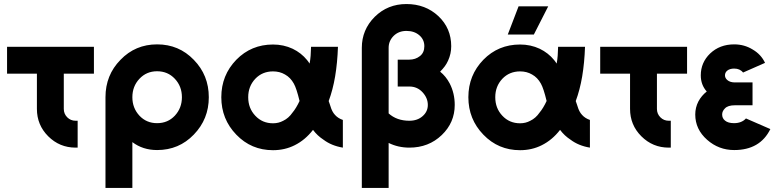

<svg xmlns="http://www.w3.org/2000/svg" viewBox="-20 -732 3860 952"><path d="M15 -500V-366.7H163V-192Q163 -112.3 219 -56.3Q275.4 0 355 0H365V-133.3H355Q330.3 -133.3 313.3 -150.4Q296.3 -167.6 296.3 -192V-366.7H445.7V-500Z M758.8 -378.7Q812 -378.7 847 -341.3Q882 -304 882 -249.9Q882 -196.3 847 -158.5Q812 -121.3 758.8 -121.3Q706.3 -121.3 671.3 -158.5Q636.3 -196.3 636.3 -249.9Q636.3 -304 671.3 -341.3Q706.3 -378.7 758.8 -378.7ZM759 -512Q651 -512 577.3 -435.3Q503 -359.6 503 -250V200H636.3V-27.3Q688.3 12 759 12Q867.3 12 941 -64.7Q1015.3 -141.3 1015.3 -249.8Q1015.3 -359.3 941 -435.3Q867.3 -512 759 -512Z M1333.7 -511.3Q1225.7 -511.3 1151.7 -435.7Q1077.3 -359 1077.3 -250Q1077.3 -141 1151.7 -64.3Q1225.7 12.7 1333.7 12.7Q1392.3 12.7 1441.3 -12Q1493 -37.7 1532 -88Q1553.7 -59 1584 -39.3Q1623.7 -9.3 1680 0V-137.3Q1656.3 -145.3 1641.3 -162Q1626.3 -178 1618.7 -204.7Q1617.7 -208.3 1615.3 -215Q1613 -221.7 1609.7 -231Q1630.3 -286 1641.7 -353.3Q1653 -420.7 1655.7 -500H1522.3Q1521.7 -476.7 1520.2 -455.8Q1518.7 -435 1515 -416.7Q1512.3 -421.7 1509 -425.7Q1505.7 -429.7 1502.7 -434Q1473.7 -469.7 1431 -490.3Q1386 -511.3 1333.7 -511.3ZM1333.7 -378Q1367 -378 1393 -362.7Q1420.3 -347.7 1437 -317.3Q1450.3 -293.7 1465.3 -231.3Q1457.3 -214 1448.3 -199.2Q1439.3 -184.3 1430.3 -173.7Q1411.3 -146 1384 -133Q1361.3 -120.7 1333.7 -120.7Q1280.7 -120.7 1245.7 -158.3Q1210.7 -195.3 1210.7 -250Q1210.7 -304 1245.7 -341.3Q1280.7 -378 1333.7 -378Z M1995.3 -712Q1902 -712 1837.7 -648.3Q1774 -584.3 1774 -495V200H1907V-23.3Q1954 0 2009.7 0Q2105.3 0 2170.3 -62.3Q2234.7 -124 2234.7 -211.7Q2234.7 -269.7 2209.7 -318.3Q2191 -353.7 2162.3 -376.7Q2175.3 -389.7 2185.2 -403Q2195 -416.3 2201.7 -431.3Q2217.3 -465.3 2217.3 -503Q2217.3 -591.7 2154 -651.7Q2089.7 -712 1995.3 -712ZM1907 -169.7V-495Q1907 -529.3 1932 -554.3Q1957 -578.7 1995.3 -578.7Q2034.3 -578.7 2059.3 -557Q2084 -535.7 2084 -503Q2084 -471 2062.3 -454Q2040 -436.3 2009.7 -436.3H1952V-303H2009.7Q2049 -303 2075.3 -274.3Q2101.3 -246 2101.3 -211.7Q2101.3 -178.7 2075.7 -156.3Q2050 -133.3 2009.7 -133.3Q1947.3 -133.3 1907 -169.7Z M2558.7 -511.3Q2450.7 -511.3 2376.7 -435.7Q2302.3 -359 2302.3 -250Q2302.3 -141 2376.7 -64.3Q2450.7 12.7 2558.7 12.7Q2617.3 12.7 2666.3 -12Q2718 -37.7 2757 -88Q2778.7 -59 2809 -39.3Q2848.7 -9.3 2905 0V-137.3Q2881.3 -145.3 2866.3 -162Q2851.3 -178 2843.7 -204.7Q2842.7 -208.3 2840.3 -215Q2838 -221.7 2834.7 -231Q2855.3 -286 2866.7 -353.3Q2878 -420.7 2880.7 -500H2747.3Q2746.7 -476.7 2745.2 -455.8Q2743.7 -435 2740 -416.7Q2737.3 -421.7 2734 -425.7Q2730.7 -429.7 2727.7 -434Q2698.7 -469.7 2656 -490.3Q2611 -511.3 2558.7 -511.3ZM2558.7 -378Q2592 -378 2618 -362.7Q2645.3 -347.7 2662 -317.3Q2675.3 -293.7 2690.3 -231.3Q2682.3 -214 2673.3 -199.2Q2664.3 -184.3 2655.3 -173.7Q2636.3 -146 2609 -133Q2586.3 -120.7 2558.7 -120.7Q2505.7 -120.7 2470.7 -158.3Q2435.7 -195.3 2435.7 -250Q2435.7 -304 2470.7 -341.3Q2505.7 -378 2558.7 -378ZM2497.7 -560.7H2627L2698.3 -700.7H2551.3Z M2956 -500V-366.7H3104V-192Q3104 -112.3 3160 -56.3Q3216.4 0 3296 0H3306V-133.3H3296Q3271.3 -133.3 3254.3 -150.4Q3237.3 -167.6 3237.3 -192V-366.7H3386.7V-500Z M3711.3 -323.3H3623.7Q3599.7 -323.3 3586 -335.3Q3574.7 -345.3 3574.7 -358.3Q3574.7 -372 3585.3 -381.3Q3598.3 -392 3620.3 -392Q3649 -392 3664.3 -372.3L3773.3 -420.3Q3763.7 -441 3748.3 -457.7Q3733 -474.3 3711.7 -486.7Q3670.7 -512 3620.3 -512Q3548.7 -512 3501 -466.7Q3454.7 -422 3454.7 -358.3Q3454.7 -311.3 3484.3 -278.3Q3458.3 -257.7 3443 -229.3Q3427.3 -198.7 3427.3 -164.3Q3427.3 -90.7 3486.3 -38.7Q3543.7 12 3620.3 12Q3748.7 12 3799.7 -92L3678.7 -144.7Q3658 -121.7 3620.3 -121.3Q3590 -121.3 3575 -134Q3560.7 -145.3 3560.7 -164.3Q3560.7 -173 3564.2 -180.3Q3567.7 -187.7 3574.3 -194.3Q3588.7 -210 3623.7 -210H3711.3Z"/></svg>

Font: Unageo Variable
Style: Regular
Weight: 300
Designer: Richard Sepsi
Foundry: Richard Sepsi
Version: Version 2.200